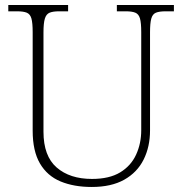

<svg xmlns="http://www.w3.org/2000/svg" viewBox="-20 -734 727 764"><path d="M345 10Q274 10 221 -12Q168 -34 139 -83.5Q110 -133 110 -214V-606Q110 -643 105 -660.5Q100 -678 86.5 -683.5Q73 -689 48 -689H13V-714H251V-689H215Q191 -689 177.5 -683.5Q164 -678 158.5 -660Q153 -642 153 -605V-210Q153 -113 205.5 -67.5Q258 -22 346 -22Q415 -22 458 -48Q501 -74 521.5 -118.5Q542 -163 542 -216V-606Q542 -643 537 -660.5Q532 -678 518.5 -683.5Q505 -689 481 -689H445V-714H672V-689H639Q614 -689 600.5 -683.5Q587 -678 582 -660Q577 -642 577 -605V-215Q577 -150 551.5 -99Q526 -48 474.5 -19Q423 10 345 10Z"/></svg>

Font: Noto Serif Gujarati ExtraLight
Style: Regular
Weight: 250
Version: Version 2.102